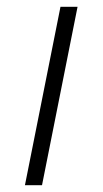

<svg xmlns="http://www.w3.org/2000/svg" viewBox="-20 -542 301 562"><path d="M53 0 157 -522H207L103 0Z"/></svg>

Font: Montserrat Thin Light
Style: Italic
Weight: 300
Italic angle: -11.3°
Version: Version 9.000